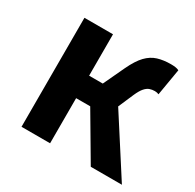

<svg xmlns="http://www.w3.org/2000/svg" viewBox="-130 -714 866 854"><g transform="rotate(30 302.5 -287.0)"><path d="M79.3 0V-559.8H226V-347.2H296.2L347.1 -455.6Q370.5 -504.9 394.7 -530Q419 -555.2 448.8 -564.4Q478.6 -573.5 516 -573.5Q527.6 -573.5 538.4 -572.2Q549.2 -570.8 557.7 -566.4L534.6 -429.8Q529.9 -431.8 524.9 -433Q520 -434.1 514 -434.1Q500 -434.1 487.7 -429.8Q475.5 -425.5 464 -412.4Q452.4 -399.4 440.3 -372.1L406.3 -293.4L594.9 0H435L298.4 -231.7H226V0Z"/></g></svg>

Font: Noto Sans SC Thin
Style: Regular
Weight: 100
Designer: Ryoko NISHIZUKA 西塚涼子 (kana, bopomofo & ideographs); Paul D. Hunt (Latin, Greek & Cyrillic); Sandoll Communications 산돌커뮤니
Foundry: Adobe
Version: Version 2.004-H2;hotconv 1.0.118;makeotfexe 2.5.65603